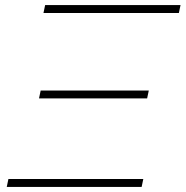

<svg xmlns="http://www.w3.org/2000/svg" viewBox="-20 -733 728 753"><path d="M150.5 -682 157 -713H688L681.5 -682ZM133 -347 139.5 -378H563.5L557 -347ZM6.5 0 13 -31H542L535.5 0Z"/></svg>

Font: Commissioner Thin
Style: Italic
Weight: 100
Italic angle: -12°
Designer: Kostas Bartsokas
Foundry: Kostas Bartsokas
Version: Version 1.000; ttfautohint (v1.8.3)